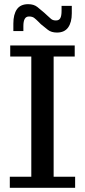

<svg xmlns="http://www.w3.org/2000/svg" viewBox="-20 -900 406 920"><path d="M27 0V-53H130V-629H29V-682H338V-629H237V-53H340V0ZM253 -744Q226 -744 209.5 -757Q193 -770 176 -784L163 -797L192 -839L205 -827Q216 -817 224.5 -809.5Q233 -802 248 -802Q263 -802 269 -813Q275 -824 275 -848V-872H324V-836Q324 -793 306.5 -768.5Q289 -744 253 -744ZM44 -787Q44 -831 61 -855.5Q78 -880 115 -880Q142 -880 159 -866.5Q176 -853 192 -839L205 -827L176 -784L163 -797Q153 -807 144 -814Q135 -821 119 -821Q105 -821 98.5 -809.5Q92 -798 92 -775V-751H44Z"/></svg>

Font: Montagu Slab 24pt
Style: Regular
Weight: 400
Designer: Florian Karsten
Foundry: Florian Karsten
Version: Version 1.000